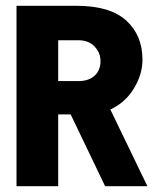

<svg xmlns="http://www.w3.org/2000/svg" viewBox="-20 -643 540 663"><path d="M37 0V-623H244Q360 -623 416 -572Q472 -521 472 -437Q472 -386 442 -337Q412 -288 361 -265L489 0H343L224 -248H181V0ZM181 -363H251Q286 -363 306.5 -381.5Q327 -400 327 -432Q327 -461 306.5 -482.5Q286 -504 251 -504H181Z"/></svg>

Font: Inconsolata Black
Style: Regular
Weight: 900
Monospace: yes
Designer: Raph Levien, Cyreal, Brenton Simpson
Foundry: Raph Levien, Cyreal, Google
Version: Version 3.001; ttfautohint (v1.8.2.53-6de2)